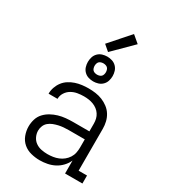

<svg xmlns="http://www.w3.org/2000/svg" viewBox="-233 -1088 1067 1208"><g transform="rotate(30 300.0 -484.5)"><path d="M256 8Q225 8 193 0Q161 -8 137 -28.5Q113 -49 101.5 -79.5Q90 -110 90 -142Q90 -169 98 -195Q106 -221 124 -240.5Q142 -260 165.5 -273Q189 -286 214.5 -293.5Q240 -301 267 -303.5Q294 -306 320 -306H437V-362Q437 -380 433 -396.5Q429 -413 419.5 -427.5Q410 -442 396 -452.5Q382 -463 366 -469Q350 -475 333 -477.5Q316 -480 298 -480Q275 -480 251.5 -476Q228 -472 207.5 -460Q187 -448 174 -427.5Q161 -407 161 -383H96Q96 -407 104 -430Q112 -453 126.5 -472Q141 -491 161.5 -504Q182 -517 204.5 -524.5Q227 -532 251 -535Q275 -538 298 -538Q324 -538 349.5 -534.5Q375 -531 398.5 -521.5Q422 -512 442.5 -496.5Q463 -481 476.5 -459.5Q490 -438 496 -413Q502 -388 502 -362V-58H563V0H437V-94Q426 -69 406.5 -48.5Q387 -28 363 -15.5Q339 -3 311.5 2.5Q284 8 256 8ZM279 -50Q299 -50 319 -53Q339 -56 357.5 -63.5Q376 -71 391.5 -83.5Q407 -96 418 -113Q429 -130 433 -149.5Q437 -169 437 -189V-248H320Q302 -248 284 -246.5Q266 -245 248.5 -241Q231 -237 214 -230.5Q197 -224 183 -212.5Q169 -201 162 -184Q155 -167 155 -149Q155 -127 165 -106Q175 -85 193.5 -72Q212 -59 234.5 -54.5Q257 -50 279 -50ZM300 -590Q282 -590 264.5 -595.5Q247 -601 234 -614Q221 -627 215.5 -644.5Q210 -662 210 -680Q210 -698 215.5 -715.5Q221 -733 234 -746Q247 -759 264.5 -764.5Q282 -770 300 -770Q318 -770 335.5 -764.5Q353 -759 366 -746Q379 -733 384.5 -715.5Q390 -698 390 -680Q390 -662 384.5 -644.5Q379 -627 366 -614Q353 -601 335.5 -595.5Q318 -590 300 -590ZM300 -639Q308 -639 316.5 -641.5Q325 -644 330.5 -649.5Q336 -655 338.5 -663.5Q341 -672 341 -680Q341 -688 338.5 -696.5Q336 -705 330.5 -710.5Q325 -716 316.5 -718.5Q308 -721 300 -721Q292 -721 283.5 -718.5Q275 -716 269.5 -710.5Q264 -705 261.5 -696.5Q259 -688 259 -680Q259 -672 261.5 -663.5Q264 -655 269.5 -649.5Q275 -644 283.5 -641.5Q292 -639 300 -639ZM289 -797 247 -833 374 -977 426 -933Z"/></g></svg>

Font: Iosevka Slab Light Extended
Style: Regular
Weight: 300
Width: 7
Monospace: yes
Designer: Belleve Invis
Foundry: Belleve Invis
Version: Version 11.1.0; ttfautohint (v1.8.3)